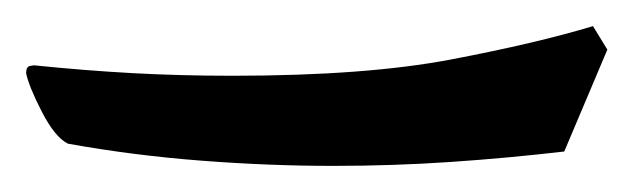

<svg xmlns="http://www.w3.org/2000/svg" viewBox="-20 -13 485 147"><path d="M235 114Q186 114 134 110Q82 106 32 97Q22 92 12 72.5Q2 53 0 43Q0 38 3 37.5Q6 37 6 37Q45 41 81.5 43Q118 45 158 45Q260 45 325.5 32.5Q391 20 434 7L445 25L412 103Q369 108 325 111Q281 114 235 114Z"/></svg>

Font: Julee
Style: Regular
Weight: 400
Designer: Julian Tunni
Foundry: Julian Tunni
Version: Version 1.002; ttfautohint (v1.8.4.7-5d5b);gftools[0.9.23]